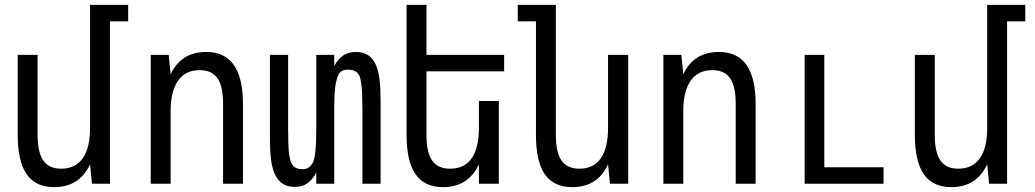

<svg xmlns="http://www.w3.org/2000/svg" viewBox="-20 -757 4264 791"><path d="M203 14Q127 14 90 -39Q53 -92 53 -201V-531H135V-201Q135 -129 158.5 -95.5Q182 -62 232 -62Q290 -62 320.5 -104.5Q351 -147 351 -230V-737H508V-669H433V0H359L351 -80Q307 14 203 14Z M601 -531H675L683 -451Q726 -543 830 -543Q981 -543 981 -329V0H899V-329Q899 -401 876 -434.5Q853 -468 802 -468Q744 -468 713.5 -424.5Q683 -381 683 -300V0H601Z M1194 13Q1137 13 1113 -38Q1101 -63 1096.5 -100.5Q1092 -138 1092 -186V-531H1167V-227Q1167 -156 1170.5 -127.5Q1174 -99 1180 -86Q1192 -60 1225 -60Q1244 -60 1254 -68.5Q1264 -77 1270 -89Q1277 -107 1280 -140.5Q1283 -174 1283 -227V-531H1357V-485Q1374 -516 1395.5 -529.5Q1417 -543 1446 -543Q1504 -543 1527 -493Q1539 -468 1543.5 -430.5Q1548 -393 1548 -344V0H1473V-304Q1473 -372 1469.5 -402Q1466 -432 1461 -444Q1449 -470 1414 -470Q1384 -470 1374.5 -449.5Q1365 -429 1361 -398Q1359 -382 1358 -362.5Q1357 -343 1357 -319V0H1283V-46Q1266 -15 1245 -1Q1224 13 1194 13Z M1805 14Q1729 14 1692 -39Q1655 -92 1655 -201V-737H1737V-531H2057V-463H1737V-201Q1737 -129 1760.5 -95.5Q1784 -62 1834 -62Q1893 -62 1923 -104.5Q1953 -147 1953 -230V-341H2035V0H1953V-80Q1909 14 1805 14Z M2338 14Q2261 14 2224.5 -39Q2188 -92 2188 -201V-669H2113V-737H2270V-201Q2270 -129 2293.5 -95.5Q2317 -62 2367 -62Q2425 -62 2455 -104.5Q2485 -147 2485 -230V-531H2568V0H2493L2485 -80Q2442 14 2338 14Z M2713 -531H2787L2795 -451Q2838 -543 2942 -543Q3093 -543 3093 -329V0H3011V-329Q3011 -401 2988 -434.5Q2965 -468 2914 -468Q2856 -468 2825.5 -424.5Q2795 -381 2795 -300V0H2713Z M3295 -531H3376V-68H3620V0H3295Z M3899 14Q3823 14 3786 -39Q3749 -92 3749 -201V-531H3831V-201Q3831 -129 3854.5 -95.5Q3878 -62 3928 -62Q3986 -62 4016.5 -104.5Q4047 -147 4047 -230V-737H4204V-669H4129V0H4055L4047 -80Q4003 14 3899 14Z"/></svg>

Font: PlemolJP
Style: Regular
Weight: 400
Monospace: yes
Version: v2.0.4; ttfautohint (v1.8.4.7-5d5b-dirty) -l 6 -r 45 -G 200 